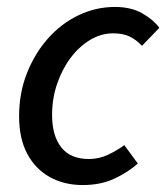

<svg xmlns="http://www.w3.org/2000/svg" viewBox="-20 -521 479 553"><path d="M218 12Q165 12 123.5 -11Q82 -34 58.5 -78Q35 -122 35 -186Q35 -253 57.5 -310Q80 -367 118 -410Q156 -453 206 -477Q256 -501 311 -501Q357 -501 389 -483Q421 -465 439 -441L389 -389Q372 -407 353 -416Q334 -425 306 -425Q271 -425 239.5 -406Q208 -387 183.5 -354.5Q159 -322 144.5 -279.5Q130 -237 130 -190Q130 -130 156.5 -96.5Q183 -63 236 -63Q265 -63 291.5 -75.5Q318 -88 338 -103L377 -50Q349 -25 309.5 -6.5Q270 12 218 12Z"/></svg>

Font: Source Sans 3 Medium
Style: Italic
Weight: 500
Italic angle: -11°
Designer: Paul D. Hunt
Foundry: Adobe
Version: Version 3.052;hotconv 1.1.0;makeotfexe 2.6.0